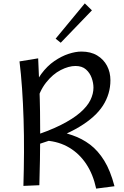

<svg xmlns="http://www.w3.org/2000/svg" viewBox="-20 -1092 730 1132"><path d="M193 -237 160 -285Q267 -319 338.5 -355Q410 -391 452.5 -428Q495 -465 513 -502Q531 -539 531 -575Q531 -603 520.5 -632.5Q510 -662 487 -682.5Q464 -703 425 -703Q385 -703 338 -679Q291 -655 251.5 -605Q212 -555 193 -478L168 -539Q188 -608 223 -655.5Q258 -703 300.5 -732Q343 -761 384.5 -774.5Q426 -788 460 -788Q515 -788 553 -765Q591 -742 611 -704Q631 -666 631 -619Q631 -538 587 -469.5Q543 -401 447 -343.5Q351 -286 193 -237ZM118 4Q121 -95 121.5 -194.5Q122 -294 119 -389Q116 -484 110 -570.5Q104 -657 95 -730L205 -748Q209 -662 212 -584.5Q215 -507 216 -434.5Q217 -362 217 -291Q217 -220 215.5 -148.5Q214 -77 212 0ZM547 20Q529 -64 488.5 -125Q448 -186 388.5 -221.5Q329 -257 253 -263L285 -326Q350 -314 407 -294.5Q464 -275 511 -239.5Q558 -204 594.5 -145Q631 -86 655 6ZM338 -840 308 -864 480 -1072 522 -1031Z"/></svg>

Font: Marhey Light
Style: Regular
Weight: 300
Designer: Nur Syamsi & Bustanul Arifin
Foundry: Namelatype
Version: Version 1.000